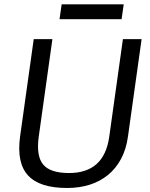

<svg xmlns="http://www.w3.org/2000/svg" viewBox="-20 -886 714 913"><path d="M299 7.9Q168.6 7.9 113.6 -51.5Q58.5 -111 75.4 -236.1L140.4 -700H229.2L164 -234.6Q151.9 -143.8 185.4 -103.5Q219 -63.2 308.4 -63.2Q474.9 -63.2 499.3 -234.6L564.5 -700H653.4L588.4 -236.1Q580 -176.1 555.9 -130.9Q531.8 -85.6 494.1 -54.5Q456.3 -23.4 406.8 -7.7Q357.4 7.9 299 7.9ZM568.3 -865.5 558.2 -794.6H263L273.2 -865.5Z"/></svg>

Font: Pathway Extreme 8pt Thin
Style: Italic
Weight: 100
Italic angle: -8°
Designer: Eduardo Rodriguez Tunni
Foundry: Eduardo Rodriguez Tunni
Version: Version 1.000